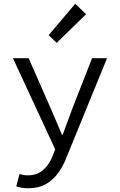

<svg xmlns="http://www.w3.org/2000/svg" viewBox="-20 -797 640 1026"><path d="M131 209Q114 209 97 206.5Q80 204 67 199L84 133Q94 136 105.5 138Q117 140 128 140Q179 140 211 111Q243 82 261 37L275 1L49 -486H133L251 -218Q265 -186 280.5 -149Q296 -112 311 -77H315Q328 -112 341.5 -148.5Q355 -185 367 -218L472 -486H552L337 40Q319 88 292 126Q265 164 225.5 186.5Q186 209 131 209ZM283 -568 240 -609 382 -777 440 -721Z"/></svg>

Font: Source Code Variable
Style: Regular
Weight: 400
Monospace: yes
Designer: Paul D. Hunt, Teo Tuominen
Foundry: Adobe Systems Incorporated
Version: Version 1.010;hotconv 1.0.106;makeotfexe 2.5.65593